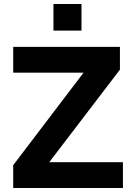

<svg xmlns="http://www.w3.org/2000/svg" viewBox="-20 -939 655 959"><path d="M46 0V-114L433 -623V-576H46V-705H579V-591L191 -83V-129H594V0ZM247 -786V-919H387V-786Z"/></svg>

Font: Nunito Sans 12pt ExtraLight 12pt ExtraBold
Style: Regular
Weight: 800
Version: Version 3.101;gftools[0.9.27]